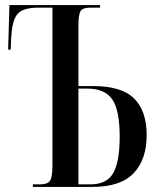

<svg xmlns="http://www.w3.org/2000/svg" viewBox="-20 -734 618 754"><path d="M109 0V-10H138Q167 -10 176.5 -24.5Q186 -39 186 -86V-704H131Q91 -704 68.5 -693.5Q46 -683 36.5 -658Q27 -633 24 -588L22 -539H12L17 -714H373V-704H335Q304 -704 296 -690Q288 -676 288 -632V-396H346Q458 -396 507 -347Q556 -298 556 -203Q556 -108 505 -54Q454 0 342 0ZM335 -10Q400 -10 425 -55Q450 -100 450 -197Q450 -301 421 -343.5Q392 -386 323 -386H288V-10Z"/></svg>

Font: Noto Serif Display ExtraCondensed Medium
Style: Regular
Weight: 500
Width: 2
Designer: Monotype Design Team
Foundry: Monotype Imaging Inc.
Version: Version 2.009